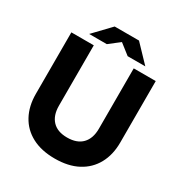

<svg xmlns="http://www.w3.org/2000/svg" viewBox="-197 -993 1087 1149"><g transform="rotate(30 346.5 -418.0)"><path d="M346 14Q253 14 188 -20.5Q123 -55 89 -118Q55 -181 55 -265V-690H210V-273Q210 -206 245 -169Q280 -132 347 -132Q415 -132 450.5 -169Q486 -206 486 -273V-690H638V-265Q638 -181 603.5 -118Q569 -55 504 -20.5Q439 14 346 14ZM418 -735 271 -850H430L540 -735ZM152 -735 262 -850H421L274 -735Z"/></g></svg>

Font: Radio Canada Big
Style: Bold
Weight: 700
Designer: Étienne Aubert Bonn
Foundry: Coppers and Brasses
Version: Version 1.001